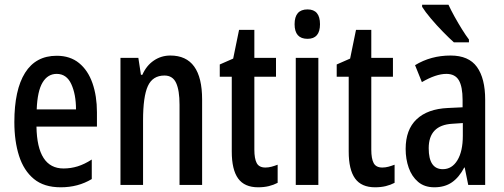

<svg xmlns="http://www.w3.org/2000/svg" viewBox="-20 -786 2142 816"><path d="M221 -549Q278 -549 316 -518Q354 -487 373 -432.5Q392 -378 392 -309V-248H135Q138 -70 250 -70Q281 -70 310 -79Q339 -88 370 -108V-25Q312 10 238 10Q167 10 124 -25.5Q81 -61 61 -123.5Q41 -186 41 -267Q41 -404 86.5 -476.5Q132 -549 221 -549ZM221 -472Q183 -472 161 -435.5Q139 -399 136 -321H303Q303 -385 283 -428.5Q263 -472 221 -472Z M704 -550Q839 -550 839 -363V0H743V-341Q743 -402 728.5 -433.5Q714 -465 679 -465Q629 -465 608.5 -420.5Q588 -376 588 -274V0H492V-540H568L579 -468H585Q602 -507 633.5 -528.5Q665 -550 704 -550Z M1108 -74Q1121 -74 1134 -77.5Q1147 -81 1160 -86V-9Q1143 0 1122.5 5Q1102 10 1077 10Q1019 10 992 -27.5Q965 -65 965 -142V-460H914V-512L971 -537L996 -659H1061V-540H1153V-460H1061V-150Q1061 -112 1071 -93Q1081 -74 1108 -74Z M1287 -746Q1340 -746 1340 -683Q1340 -621 1287 -621Q1232 -621 1232 -683Q1232 -746 1287 -746ZM1333 -540V0H1237V-540Z M1605 -74Q1618 -74 1631 -77.5Q1644 -81 1657 -86V-9Q1640 0 1619.5 5Q1599 10 1574 10Q1516 10 1489 -27.5Q1462 -65 1462 -142V-460H1411V-512L1468 -537L1493 -659H1558V-540H1650V-460H1558V-150Q1558 -112 1568 -93Q1578 -74 1605 -74Z M1895 -550Q1972 -550 2007 -501.5Q2042 -453 2042 -362V0H1970L1955 -74H1953Q1931 -32 1900.5 -11Q1870 10 1826 10Q1784 10 1757 -13Q1730 -36 1717 -73Q1704 -110 1704 -153Q1704 -235 1750.5 -279Q1797 -323 1883 -327L1946 -330V-361Q1946 -418 1930 -445Q1914 -472 1877 -472Q1833 -472 1773 -437L1744 -509Q1811 -550 1895 -550ZM1902 -260Q1802 -254 1802 -156Q1802 -67 1862 -67Q1901 -67 1924 -105Q1947 -143 1947 -209V-263ZM1886 -766Q1896 -744 1911.5 -716Q1927 -688 1943.5 -661.5Q1960 -635 1973 -618V-606H1909Q1890 -623 1863 -650.5Q1836 -678 1811.5 -707Q1787 -736 1774 -757V-766Z"/></svg>

Font: Noto Sans Thai Looped ExtraCondensed Medium
Style: Regular
Weight: 500
Width: 2
Designer: Sasikarn Vongin, Ben Mitchell
Foundry: The Fontpad Ltd
Version: Version 1.001; ttfautohint (v1.8.4.7-5d5b)